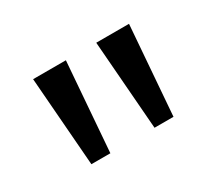

<svg xmlns="http://www.w3.org/2000/svg" viewBox="-64 -826 537 482"><g transform="rotate(-30 204.0 -585.0)"><path d="M160 -714 140 -456H85L65 -714ZM343 -714 323 -456H268L248 -714Z"/></g></svg>

Font: RS Noto Sans
Style: Regular
Weight: 400
Designer: Monotype Design Team
Foundry: Monotype Imaging Inc.
Version: Version 3.10